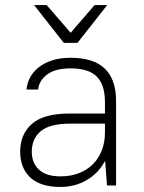

<svg xmlns="http://www.w3.org/2000/svg" viewBox="-20 -735 570 761"><path d="M220 6Q140 6 100 -31.5Q60 -69 60 -134Q60 -203 106.5 -244Q153 -285 255 -285H396V-330Q396 -399 363.5 -431.5Q331 -464 260 -464Q199 -464 167 -440Q135 -416 131 -380H85Q87 -404 98.5 -426.5Q110 -449 132 -467Q154 -485 186 -495.5Q218 -506 260 -506Q351 -506 395.5 -463Q440 -420 440 -335V0H404L397 -95H395Q369 -47 322.5 -20.5Q276 6 220 6ZM220 -36Q260 -36 292.5 -48.5Q325 -61 348 -84Q371 -107 383.5 -139Q396 -171 396 -210V-245H260Q177 -245 141.5 -215Q106 -185 106 -134Q106 -89 134.5 -62.5Q163 -36 220 -36ZM115 -715H165L260 -605L355 -715H405L287 -565H233Z"/></svg>

Font: PT Root UI Light
Style: Regular
Weight: 300
Designer: Vitaly Kuzmin
Foundry: ParaType Ltd.
Version: Version 2.000G